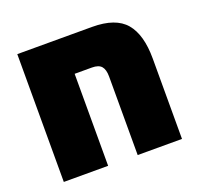

<svg xmlns="http://www.w3.org/2000/svg" viewBox="-104 -689 846 806"><g transform="rotate(-20 319.0 -285.5)"><path d="M578 -359V0H380V-351Q380 -382 367.5 -396.5Q355 -411 325 -411H248V0H50V-571H384Q489 -571 533.5 -518.5Q578 -466 578 -359Z"/></g></svg>

Font: FiraGO Heavy
Style: Regular
Weight: 900
Designer: bBox Type
Foundry: bBox Type GmbH
Version: Version 1.001